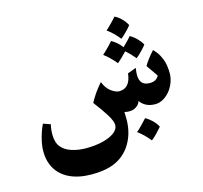

<svg xmlns="http://www.w3.org/2000/svg" viewBox="-117 -685 1160 1099"><g transform="rotate(-15 462.5 -135.5)"><path d="M875 -160Q875 -112 844 -66Q826 -41 801.5 -25.5Q777 -10 750 -10Q714 -10 689 -26Q669 -39 662 -53Q652 -26 626 -15Q613 -9 595 -9Q579 -9 567 -13Q568 -2 568 29Q568 123 519 191Q476 249 406 270Q361 284 295 284Q219 284 164 258Q100 227 75 166Q60 131 60 85Q60 51 71 8.5Q82 -34 99 -69L142 -54Q135 -26 135 5Q135 54 158 81Q179 106 217.5 118.5Q256 131 304 131Q359 131 406 119Q447 108 472 89Q497 70 497 45Q497 23 473.5 -15.5Q450 -54 408 -109Q437 -164 481 -213Q497 -172 524 -153.5Q551 -135 569 -135Q635 -135 644 -221L695 -240Q691 -212 691 -200Q691 -169 705 -152Q719 -135 752 -135Q790 -135 805 -165L757 -234Q777 -269 816 -312Q816 -315 832.5 -295.5Q849 -276 862 -242.5Q875 -209 875 -160ZM589 -490Q602 -501 624 -523.5Q646 -546 653 -555Q676 -544 694.5 -524.5Q713 -505 722 -486Q715 -476 694.5 -455Q674 -434 659 -422Q625 -464 589 -490ZM777 -356Q770 -346 749.5 -324.5Q729 -303 714 -292Q688 -324 661 -347Q628 -312 604 -292Q566 -337 534 -360Q547 -371 569 -393.5Q591 -416 598 -425Q635 -405 658 -372Q696 -408 708 -425Q730 -413 749 -393.5Q768 -374 777 -356ZM741 121Q731 133 711.5 153.5Q692 174 677 185Q643 143 607 117Q620 107 640 86Q660 65 672 52Q694 64 713 83Q732 102 741 121Z"/></g></svg>

Font: Mirza
Style: Bold
Weight: 700
Designer: Arabic design by Kourosh Beigpour, Latin design by Eduardo Tunni, engineering by Lasse Fister
Version: Version 1.0010g